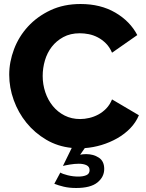

<svg xmlns="http://www.w3.org/2000/svg" viewBox="-20 -734 727 958"><path d="M281 127Q292 134 318 140.5Q344 147 371 147Q395 147 411 140Q427 133 427 115Q427 98 412 90.5Q397 83 373 83Q352 83 328.5 87Q305 91 294 94L338 4Q268 -3 210.5 -37Q153 -71 112 -121.5Q71 -172 48.5 -234.5Q26 -297 26 -361Q26 -425 50 -488.5Q74 -552 120 -602Q166 -652 232 -683Q298 -714 382 -714Q482 -714 555.5 -671Q629 -628 665 -559L539 -471Q527 -499 508.5 -517.5Q490 -536 468 -547.5Q446 -559 423 -563.5Q400 -568 378 -568Q331 -568 296 -549Q261 -530 238 -500Q215 -470 204 -432Q193 -394 193 -355Q193 -313 206 -274Q219 -235 243.5 -205Q268 -175 302.5 -157.5Q337 -140 380 -140Q402 -140 425.5 -145.5Q449 -151 470.5 -162.5Q492 -174 510 -192.5Q528 -211 539 -238L673 -159Q658 -123 630 -94Q602 -65 565 -44Q528 -23 486.5 -10.5Q445 2 403 5L380 38Q393 35 410 35Q446 35 473 52.5Q500 70 500 109Q500 149 466 176.5Q432 204 360 204Q325 204 298 197.5Q271 191 251 183Z"/></svg>

Font: Oxford Sans
Style: Regular
Weight: 800
Designer: Matt McInerney, Pablo Impallari, Rodrigo Fuenzalida
Foundry: Matt McInerney, Pablo Impallari, Rodrigo Fuenzalida
Version: Version 3.000g; ttfautohint (v1.5) -l 8 -r 28 -G 28 -x 14 -D